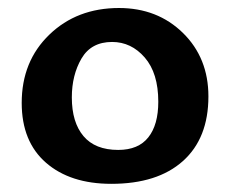

<svg xmlns="http://www.w3.org/2000/svg" viewBox="-20 -448 574 475"><path d="M255.4 6.8Q153.8 6.8 93.8 -45.4Q33.7 -97.7 33.7 -193.4Q33.7 -296.4 102.1 -362.3Q170.4 -428.2 274.4 -428.2Q369.6 -428.2 432.6 -366.5Q495.6 -304.7 495.6 -209.5Q495.6 -106 432.6 -49.6Q369.6 6.8 255.4 6.8ZM272.5 -77.1Q322.3 -77.1 346.9 -108.2Q371.6 -139.2 371.6 -196.3Q371.6 -267.1 338.1 -305.7Q304.7 -344.2 257.3 -344.2Q205.6 -344.2 181.6 -303.2Q157.7 -262.2 157.7 -207Q157.7 -145.5 186.5 -111.3Q215.3 -77.1 272.5 -77.1Z"/></svg>

Font: Bainsley
Style: Bold
Weight: 700
Designer: Paul James MIller
Foundry: High-Logic / Made with FontCreator
Version: Version 1.411;March 28, 2021;FontCreator 13.0.0.2683 64-bit